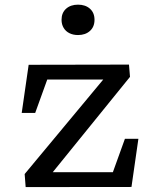

<svg xmlns="http://www.w3.org/2000/svg" viewBox="-20 -791 660 812"><path d="M84.3 -55 427.2 -467.3 446.2 -454.5H153.8L185.7 -470.8L128.8 -313.3H71.8L101.2 -517L525.5 -517.8L529.8 -466L187.7 -43.8L174.5 -62.8H483.3L451.5 -46.5L508.3 -204H565.3L536 -0.3L88.5 0.2ZM240.3 -707.3Q240.3 -737 259.6 -754.2Q278.8 -771.3 310 -771.3Q341.2 -771.3 360.4 -754.2Q379.7 -737 379.7 -707.3Q379.7 -677.5 360.4 -660.2Q341.2 -642.8 310 -642.8Q289.5 -642.8 273.8 -650.6Q258 -658.3 249.2 -673.1Q240.3 -687.8 240.3 -707.3Z"/></svg>

Font: Monaspace Xenon Var
Style: Regular
Weight: 400
Designer: Riley Cran and the Lettermatic Team
Version: Version 1.000 (Monaspace Xenon Var)